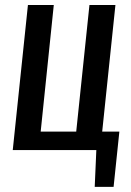

<svg xmlns="http://www.w3.org/2000/svg" viewBox="-20 -598 520 765"><path d="M357.4 146.5 363.8 0H30.8L91.3 -578.1H194.3L142.1 -73.7H283.7L336.4 -578.1H439.9L387.2 -73.7H455.6L432.6 146.5Z"/></svg>

Font: Oswald
Style: Regular
Weight: 400
Designer: Vernon Adams
Foundry: Vernon Adams
Version: 3.0; ttfautohint (v0.94.23-7a4d-dirty) -l 8 -r 50 -G 200 -x 